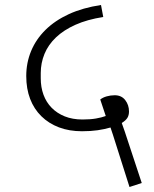

<svg xmlns="http://www.w3.org/2000/svg" viewBox="-20 -707 617 768"><path d="M432 -167 422 -197Q398 -190 370.5 -186Q343 -182 308 -182Q257 -182 216 -197.5Q175 -213 145.5 -242Q116 -271 100.5 -311.5Q85 -352 85 -403Q85 -456 104.5 -503Q124 -550 162 -587.5Q200 -625 255.5 -650.5Q311 -676 384 -687L393 -639Q329 -629 282 -608Q235 -587 204 -557.5Q173 -528 158 -491.5Q143 -455 143 -415V-394Q143 -358 154 -328Q165 -298 186.5 -276Q208 -254 239 -241.5Q270 -229 310 -229Q341 -229 364 -233Q387 -237 403 -243L381 -309Q391 -317 406.5 -321.5Q422 -326 439 -326Q466 -326 481 -306.5Q496 -287 496 -261Q496 -246 489.5 -235.5Q483 -225 467 -215L479 -181L547 25L498 41Z"/></svg>

Font: IBM Plex Sans Devanagari Light
Style: Regular
Weight: 300
Designer: Mike Abbink, Paul van der Laan, Pieter van Rosmalen, Erin McLaughlin
Foundry: Bold Monday
Version: Version 1.1